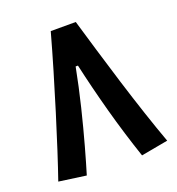

<svg xmlns="http://www.w3.org/2000/svg" viewBox="-128 -803 842 912"><g transform="rotate(-20 293.0 -346.5)"><path d="M356 -698.2Q375.5 -631.8 401.6 -544.4Q427.7 -457 457 -362.5Q486.3 -268.1 515.9 -179.2Q545.4 -90.3 571.3 -20L435.1 4.9Q392.1 -122.1 356.9 -250.7Q321.8 -379.4 294.9 -500H283.2Q264.6 -403.3 241 -306.9Q217.3 -210.4 194.6 -128.9Q171.9 -47.4 155.8 4.9L18.6 -14.2Q39.1 -73.2 65.2 -153.8Q91.3 -234.4 119.9 -326.7Q148.4 -418.9 176.8 -514.4Q205.1 -609.9 229.5 -698.2Z"/></g></svg>

Font: Cascadia Code PL
Style: Bold
Weight: 700
Monospace: yes
Designer: Aaron Bell
Foundry: Saja Typeworks
Version: Version 2404.023; ttfautohint (v1.8.4)